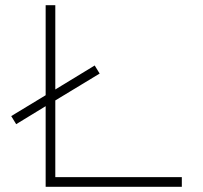

<svg xmlns="http://www.w3.org/2000/svg" viewBox="-20 -716 780 736"><path d="M677 -37V0H155V-309L42 -240L23 -271L155 -351V-696H192V-373L343 -465L362 -434L192 -331V-37Z"/></svg>

Font: M Major Mono Display
Style: Regular
Weight: 400
Designer: Emre Parlak
Foundry: Emre Parlak
Version: Version 2.000; ttfautohint (v1.8) -l 8 -r 50 -G 200 -x 14 -D